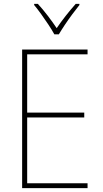

<svg xmlns="http://www.w3.org/2000/svg" viewBox="-20 -969 528 989"><path d="M431 0H94V-714H431V-689H120V-389H414V-364H120V-25H431ZM260 -792Q248 -814 229.5 -842Q211 -870 191.5 -897Q172 -924 156 -943V-949H175Q200 -922 226 -888Q252 -854 272 -824Q315 -887 370 -949H389V-943Q372 -922 352 -895Q332 -868 314 -841Q296 -814 283 -792Z"/></svg>

Font: Noto Sans Lao UI SemCond Thin
Style: Regular
Weight: 100
Width: 4
Designer: Monotype Design Team
Foundry: Monotype Imaging Inc.
Version: Version 2.000; ttfautohint (v1.8.4.7-5d5b)